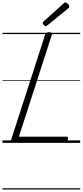

<svg xmlns="http://www.w3.org/2000/svg" viewBox="-20 -1149 665 1544"><path d="M89 0Q61 0 69 -23L343 -871Q346 -881 352.5 -885.5Q359 -890 375 -890Q388 -890 394.5 -885.5Q401 -881 397 -870L132 -50H514Q524 -50 526.5 -44Q529 -38 525 -25Q522 -12 515.5 -6Q509 0 499 0ZM348 -939Q341 -939 332.5 -947.5Q324 -956 324 -963Q324 -966 324.5 -968.5Q325 -971 329 -975L490 -1120Q494 -1124 497 -1126.5Q500 -1129 504 -1129Q511 -1129 518.5 -1124Q526 -1119 531.5 -1111Q537 -1103 537 -1097Q537 -1093 536 -1089.5Q535 -1086 529 -1082L362 -946Q357 -943 354.5 -941Q352 -939 348 -939ZM0 365H625V375H0ZM0 -20H625V0H0ZM0 -505H625V-500H0ZM0 -885H625V-875H0Z"/></svg>

Font: Playwrite DK Loopet Guides
Style: Regular
Weight: 400
Designer: Veronika Burian, José Scaglione
Foundry: TypeTogether
Version: Version 1.003